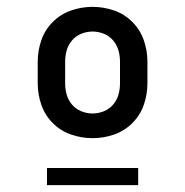

<svg xmlns="http://www.w3.org/2000/svg" viewBox="-20 -761 540 560"><path d="M117 -221V-271H383V-221ZM250 -358Q218 -358 187.5 -368.5Q157 -379 134 -402Q111 -425 100.5 -455.5Q90 -486 90 -518V-581Q90 -613 100.5 -643.5Q111 -674 134 -697Q157 -720 187.5 -730.5Q218 -741 250 -741Q282 -741 312.5 -730.5Q343 -720 366 -697Q389 -674 399.5 -643.5Q410 -613 410 -581V-518Q410 -486 399.5 -455.5Q389 -425 366 -402Q343 -379 312.5 -368.5Q282 -358 250 -358ZM250 -430Q267 -430 283 -436.5Q299 -443 310 -456Q321 -469 325.5 -485Q330 -501 330 -518V-581Q330 -598 325.5 -614Q321 -630 310 -643Q299 -656 283 -662.5Q267 -669 250 -669Q233 -669 217 -662.5Q201 -656 190 -643Q179 -630 174.5 -614Q170 -598 170 -581V-518Q170 -501 174.5 -485Q179 -469 190 -456Q201 -443 217 -436.5Q233 -430 250 -430Z"/></svg>

Font: Iosevka SS01
Style: Regular
Weight: 400
Monospace: yes
Designer: Belleve Invis
Foundry: Belleve Invis
Version: 2.3.3; ttfautohint (v1.8.3)